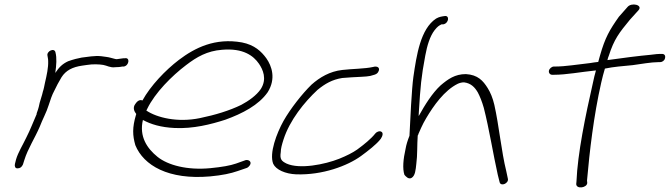

<svg xmlns="http://www.w3.org/2000/svg" viewBox="-20 -740 2920 837"><path d="M45 -25C43 -15 46 -6 56 -6C68 -6 75 -12 80 -23L86 -42C101 -91 132 -138 153 -187C165 -219 183 -251 192 -281C199 -303 207 -327 217 -345L231 -373L248 -403C267 -433 296 -448 339 -454L360 -457C384 -461 412 -460 430 -457C447 -454 461 -444 482 -447C491 -447 506 -448 513 -450H520C543 -454 548 -491 524 -486H518C508 -484 499 -484 489 -482C485 -482 482 -483 478 -484L463 -488C456 -490 450 -491 443 -492L421 -495C392 -498 362 -492 336 -489L309 -483C299 -480 287 -477 277 -473C251 -461 237 -446 221 -422C226 -457 228 -487 222 -511C218 -534 182 -517 187 -497C188 -488 190 -485 190 -473C191 -446 184 -413 176 -379C173 -365 171 -352 167 -341C163 -322 157 -308 153 -292L149 -274C147 -266 144 -257 141 -249C140 -247 139 -245 140 -243C125 -209 112 -174 95 -141C80 -109 59 -76 50 -45Z M570 -287C557 -270 566 -253 574 -243L573 -240C556 -183 558 -149 570 -107C606 -19 714 45 896 29C950 24 986 16 1015 6L1056 -8C1061 -10 1065 -14 1068 -18C1080 -34 1065 -45 1051 -42L1009 -27C983 -18 948 -12 898 -7C796 3 712 -20 667 -56C621 -93 586 -145 603 -217C638 -198 681 -185 741 -182C822 -178 900 -198 962 -218C1037 -245 1108 -282 1147 -338C1184 -397 1165 -452 1141 -486C1119 -516 1090 -544 1035 -555C918 -576 830 -532 760 -479C701 -434 636 -366 601 -302C587 -308 576 -296 570 -287ZM618 -258 622 -266C656 -336 729 -409 791 -456C838 -492 883 -518 948 -523C1040 -531 1085 -497 1109 -462C1126 -437 1145 -396 1117 -352C1098 -324 1064 -300 1032 -283C981 -258 919 -239 851 -225C754 -205 664 -227 618 -258Z M1171 -26C1183 0 1224 18 1271 20C1386 24 1495 -17 1554 -60C1584 -82 1622 -111 1640 -135C1648 -147 1652 -161 1642 -166C1634 -171 1620 -164 1616 -158C1598 -135 1567 -110 1537 -88C1517 -74 1491 -61 1459 -48C1396 -23 1286 -1 1229 -27C1207 -38 1199 -46 1204 -77C1204 -92 1209 -110 1216 -132C1243 -216 1307 -295 1364 -348C1397 -375 1428 -393 1472 -400C1486 -401 1501 -402 1513 -403C1538 -405 1576 -405 1594 -409C1606 -413 1621 -414 1628 -425C1640 -444 1626 -454 1606 -448C1571 -440 1513 -440 1472 -435C1418 -429 1374 -403 1338 -371C1297 -331 1246 -266 1216 -213C1186 -159 1153 -72 1171 -26Z M1782 -404C1775 -355 1768 -214 1765 -148C1757 -128 1751 -109 1748 -91C1738 -47 1734 -5 1743 22C1748 28 1761 44 1775 35C1790 25 1792 2 1795 -27C1800 -63 1798 -107 1801 -149C1803 -152 1804 -154 1804 -156L1816 -183C1822 -197 1830 -211 1838 -225C1870 -279 1917 -346 1976 -375C1985 -379 1994 -381 2003 -381C2034 -377 2050 -359 2063 -337C2072 -320 2081 -298 2089 -270C2112 -181 2131 -62 2150 22L2158 54C2163 75 2199 59 2194 39L2187 6C2166 -78 2155 -195 2135 -283C2128 -313 2118 -337 2106 -356C2086 -388 2063 -414 2011 -417C1963 -417 1933 -395 1901 -368C1864 -334 1832 -282 1807 -237C1807 -236 1806 -236 1805 -235L1806 -253C1813 -365 1816 -402 1834 -498C1842 -541 1854 -582 1875 -609C1888 -625 1893 -628 1905 -634H1913C1937 -639 1941 -674 1918 -670C1905 -668 1895 -667 1881 -659C1813 -614 1796 -500 1782 -404Z M2373 -432C2371 -422 2378 -414 2387 -414H2395C2449 -414 2509 -426 2578 -433C2573 -416 2569 -399 2565 -380C2532 -235 2498 -71 2493 52L2492 62C2492 86 2540 79 2540 57L2539 47C2550 -78 2568 -235 2601 -380C2606 -401 2611 -422 2617 -441C2655 -449 2697 -452 2738 -456C2774 -461 2820 -469 2848 -469H2857C2867 -469 2877 -476 2879 -486C2882 -497 2877 -505 2866 -505H2857C2851 -505 2837 -504 2815 -501C2770 -497 2690 -487 2628 -478C2630 -485 2631 -491 2634 -497C2657 -569 2679 -597 2726 -654L2764 -696C2783 -719 2733 -730 2716 -710L2678 -667C2637 -609 2618 -576 2596 -499C2593 -490 2591 -480 2588 -470C2577 -469 2564 -467 2552 -465C2497 -459 2444 -450 2402 -450H2395C2385 -450 2375 -441 2373 -432Z"/></svg>

Font: Stray Cat
Style: ExtObl
Weight: 400
Version: Version 1.0